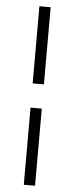

<svg xmlns="http://www.w3.org/2000/svg" viewBox="-58 -790 349 900"><g transform="rotate(5 116.5 -340.0)"><path d="M90 -397H143V-760H90ZM90 80H143V-283H90Z"/></g></svg>

Font: Arthouse Owned Light
Style: Regular
Weight: 300
Designer: Jeremy Tribby
Foundry: Tribby Type
Version: Version 1.000;PS 001.000;hotconv 1.0.88;makeotf.lib2.5.64775